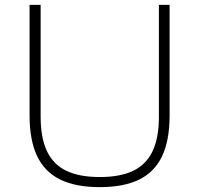

<svg xmlns="http://www.w3.org/2000/svg" viewBox="-20 -760 819 789"><path d="M101.5 -286.5V-740H147V-281Q147 -193.5 173 -138.8Q199 -84 252.5 -58.2Q306 -32.5 390 -32.5Q474 -32.5 527.5 -58.2Q581 -84 607 -138.8Q633 -193.5 633 -281V-740H677V-286.5Q677 -183 646 -118Q615 -53 551.8 -22Q488.5 9 390 9Q291.5 9 227.8 -22Q164 -53 132.8 -118Q101.5 -183 101.5 -286.5Z"/></svg>

Font: Encode Sans Expanded ExtraLight
Style: Regular
Weight: 275
Width: 7
Designer: Multiple Designers
Foundry: Impallari Type
Version: Version 2.000